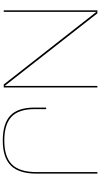

<svg xmlns="http://www.w3.org/2000/svg" viewBox="311 -1026 722 1384"><g transform="rotate(90 672.0 -334.0)"><path d="M54.5 0V-675H76L599.5 -6.5V-675H610.5V0H589L65.5 -668V0ZM993.5 7Q871.5 7 813.5 -47.2Q755.5 -101.5 755.5 -221.5V-305.5H766.5V-224Q766.5 -107.5 821.8 -55.8Q877 -4 993.5 -4Q1110 -4 1165.2 -59Q1220.5 -114 1220.5 -237.5V-675H1231.5V-237Q1231.5 -109 1173 -51Q1114.5 7 993.5 7Z"/></g></svg>

Font: Anybody ExtraExpanded Thin
Style: Regular
Weight: 100
Width: 8
Designer: Tyler Finck
Foundry: Etcetera Type Company
Version: Version 1.010; ttfautohint (v1.8.3) -l 8 -r 50 -G 200 -x 14 